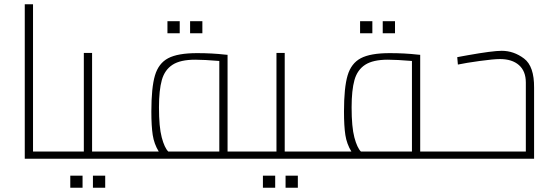

<svg xmlns="http://www.w3.org/2000/svg" viewBox="-20 -750 2603 907"><path d="M227 -34V0H97V-730H136V-34Z M227 0ZM563 -34V0H227V-34H376V-500H415V-34ZM312 80H370V137H312ZM419 80H477V137H419Z M563 0ZM1137 -34V0H563V-34H730Q708 -70 701.5 -112Q695 -154 695 -223Q695 -336 712 -393.5Q729 -451 774.5 -475Q820 -499 911 -499Q982 -499 1043 -492L1055 -491V-34ZM775 -34H1016V-462Q944 -468 902 -468Q832 -468 795 -444Q758 -420 744.5 -372Q731 -324 731 -243Q731 -150 744 -101Q757 -52 775 -34ZM771 -650H829V-593H771ZM878 -650H936V-593H878Z M1137 0ZM1473 -34V0H1137V-34H1286V-500H1325V-34ZM1222 80H1280V137H1222ZM1329 80H1387V137H1329Z M1473 0ZM2047 -34V0H1473V-34H1640Q1618 -70 1611.5 -112Q1605 -154 1605 -223Q1605 -336 1622 -393.5Q1639 -451 1684.5 -475Q1730 -499 1821 -499Q1892 -499 1953 -492L1965 -491V-34ZM1685 -34H1926V-462Q1854 -468 1812 -468Q1742 -468 1705 -444Q1668 -420 1654.5 -372Q1641 -324 1641 -243Q1641 -150 1654 -101Q1667 -52 1685 -34ZM1681 -650H1739V-593H1681ZM1788 -650H1846V-593H1788Z M2503 -335V0H2047V-34H2464V-360Q2464 -414 2431.5 -442.5Q2399 -471 2342 -471Q2312 -471 2246.5 -462Q2181 -453 2143 -445L2140 -480Q2149 -482 2161.5 -484Q2174 -486 2189 -489Q2307 -510 2350 -510Q2407 -510 2455.5 -473.5Q2504 -437 2503 -335Z"/></svg>

Font: Cairo ExtraLight
Style: Regular
Weight: 250
Designer: Mohamed Gaber, the designers of Titillium
Foundry: Kief Type Foundry
Version: Version 2.009; ttfautohint (v1.5.33-1714) -l 8 -r 50 -G 200 